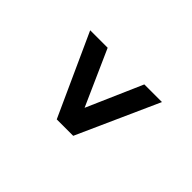

<svg xmlns="http://www.w3.org/2000/svg" viewBox="-86 -699 800 800"><g transform="rotate(-45 314.5 -298.5)"><path d="M491 -510V-407L246 -298L491 -191V-87L130 -249V-346Z"/></g></svg>

Font: Figtree Light SemiBold
Style: Regular
Weight: 600
Version: Version 2.002